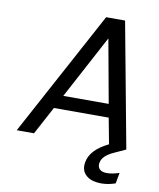

<svg xmlns="http://www.w3.org/2000/svg" viewBox="-96 -768 866 1049"><g transform="rotate(10 337.0 -243.5)"><path d="M559 145Q588 145 627 132L616 192Q576 206 538 206Q487 206 458.5 184Q430 162 430 127Q430 117 432 106Q438 72 464.5 43Q491 14 543 -12L516 -155H212L129 0H33L407 -693H512L641 0L582 27Q546 43 529 60Q512 77 509 97Q508 102 508 107Q508 123 520 134Q532 145 559 145ZM503 -229 439 -581 251 -229Z"/></g></svg>

Font: Fz Poppins
Style: Italic
Weight: 400
Italic angle: -10°
Designer: Ninad Kale (Devanagari), Jonny Pinhorn (Latin)
Foundry: Indian Type Foundry
Version: Vit hóa bi Vntype.Com & FontZin.Com